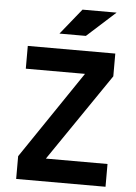

<svg xmlns="http://www.w3.org/2000/svg" viewBox="-60 -951 706 997"><g transform="rotate(5 293.0 -453.0)"><path d="M62.5 0V-118.7L371.1 -574.7H62.5V-693.4H518.6V-574.7L207 -118.7H528.3V0ZM220.7 -771.5 329.1 -905.8H506.8L358.4 -771.5Z"/></g></svg>

Font: Cascadia Code NF
Style: Bold
Weight: 700
Monospace: yes
Designer: Aaron Bell
Foundry: Saja Typeworks
Version: Version 2404.023; ttfautohint (v1.8.4)